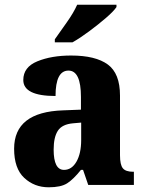

<svg xmlns="http://www.w3.org/2000/svg" viewBox="-20 -786 616 816"><path d="M187 10Q239 10 265.5 -7Q292 -24 324 -64H333L355 0H549V-56H546Q514 -56 502 -71Q490 -86 490 -126V-380Q490 -474 438 -512Q386 -550 282 -550Q199 -550 139 -525.5Q79 -501 79 -446Q79 -378 216 -378Q216 -486 271 -486Q324 -486 324 -374V-320L248 -317Q40 -310 40 -154Q40 -70 83 -30Q126 10 187 10ZM252 -64Q208 -64 208 -150Q208 -203 226 -230.5Q244 -258 291 -262L325 -265V-191Q325 -134 305 -99Q285 -64 252 -64ZM213 -606H288Q320 -624 359 -653Q398 -682 430.5 -710Q463 -738 475 -756V-766H308Q293 -732 263.5 -690.5Q234 -649 213 -619Z"/></svg>

Font: Noto Serif SemiCondensed Extra
Style: Regular
Weight: 800
Width: 4
Designer: Monotype Design Team
Foundry: Monotype Imaging Inc.
Version: Version 1.002